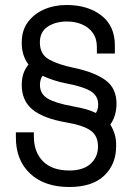

<svg xmlns="http://www.w3.org/2000/svg" viewBox="-20 -734 540 768"><path d="M43.5 -184V-204.8H115.5V-188.2Q115.5 -125.5 152 -88.8Q188.5 -52 257.8 -52Q312.8 -52 342.4 -78.9Q372 -105.8 372 -148.2Q372 -191 342.2 -212Q312.5 -233 244.5 -244.5Q153.8 -260.2 110.4 -295.5Q67 -330.8 67 -394.5Q67 -418.5 73.2 -438.2Q79.5 -458 94 -475.8Q67 -511.8 67 -560.5V-565Q67 -612 91.2 -645.1Q115.5 -678.2 156 -696.1Q196.5 -714 246.2 -714Q331.5 -714 385.5 -672.1Q439.5 -630.2 439.5 -551.8V-520H367.5V-546.2Q367.5 -579.8 351.2 -602.4Q335 -625 307.9 -636.5Q280.8 -648 247.8 -648Q202.5 -648 171 -627.4Q139.5 -606.8 139.5 -564.2Q139.5 -516.5 176.4 -496Q213.2 -475.5 274.2 -463Q358.2 -445.5 402.1 -413.2Q446 -381 446 -319.5Q446 -270.2 421.2 -235.8Q432.5 -217.5 438.5 -197.9Q444.5 -178.2 444.5 -155.8V-148.5Q444.5 -77.2 397 -31.6Q349.5 14 257.2 14Q158 14 100.8 -39.4Q43.5 -92.8 43.5 -184ZM372.8 -315.5Q372.8 -351.2 341.9 -369.8Q311 -388.2 246 -400.2Q217.8 -405.5 193.5 -413.8Q169.2 -422 150.2 -430.8Q139.8 -415.8 139.8 -394.5Q139.8 -358.2 170.8 -339.8Q201.8 -321.2 271.2 -308.8Q304 -302.8 324.9 -296.8Q345.8 -290.8 363.5 -282Q367.5 -288.5 370.1 -296.6Q372.8 -304.8 372.8 -315.5Z"/></svg>

Font: Space 7353
Style: Regular
Weight: 400
Designer: Christine Claussen + Ruben Lyon  (Space 7353)
Version: Version 1.000;FEAKit 1.0